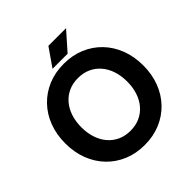

<svg xmlns="http://www.w3.org/2000/svg" viewBox="-231 -1064 1251 1251"><g transform="rotate(-45 394.0 -438.5)"><path d="M182.6 -361.3Q182.6 -414.5 197.2 -458.8Q211.7 -503.1 239.4 -535.7Q267 -568.3 306 -586.2Q344.9 -604.1 393.8 -604.1Q442.6 -604.1 481.5 -586.2Q520.5 -568.3 548.1 -535.7Q575.8 -503.1 590.3 -458.8Q604.9 -414.5 604.9 -361.3Q604.9 -308.2 590.3 -263.9Q575.8 -219.5 548.1 -187Q520.5 -154.4 481.5 -136.5Q442.6 -118.6 393.8 -118.6Q344.9 -118.6 306 -136.5Q267 -154.4 239.4 -187Q211.7 -219.5 197.2 -263.9Q182.6 -308.2 182.6 -361.3ZM34.2 -361.3Q34.2 -279.6 60.3 -211.2Q86.4 -142.9 134.5 -92.7Q182.6 -42.5 248.5 -14.9Q314.5 12.7 393.8 12.7Q473.3 12.7 539.1 -14.9Q604.9 -42.5 653 -92.7Q701.1 -142.9 727.2 -211.2Q753.3 -279.6 753.3 -361.3Q753.3 -443.1 727.2 -511.4Q701.1 -579.8 653 -630Q604.9 -680.2 539.1 -707.8Q473.3 -735.4 393.8 -735.4Q314.5 -735.4 248.5 -707.8Q182.6 -680.2 134.5 -630Q86.4 -579.8 60.3 -511.4Q34.2 -443.1 34.2 -361.3ZM458.4 -763.7 568.8 -888.7H406.2L319.3 -763.7Z"/></g></svg>

Font: Giphurs SC
Style: Regular
Weight: 400
Version: Version 0.920